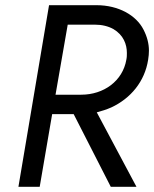

<svg xmlns="http://www.w3.org/2000/svg" viewBox="-20 -720 594 740"><path d="M169 -700 51 0H133L181 -280H264L407 0H506L353 -287C372 -292 391 -298 409 -306C484 -341 538 -406 551 -490C553 -502 554 -514 554 -525C554 -552 547 -579 533 -606C505 -661 437 -700 352 -700ZM194 -355 241 -625H345C373 -625 397 -619 417 -608C456 -585 469 -549 469 -516C469 -508 469 -499 467 -490C453 -408 380 -355 293 -355Z"/></svg>

Font: Jost
Style: Italic
Weight: 400
Italic angle: -5°
Version: Version 3.710